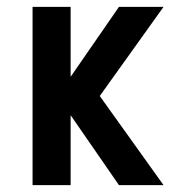

<svg xmlns="http://www.w3.org/2000/svg" viewBox="-20 -540 540 560"><path d="M457 0H327L186 -204V0H75V-520H186V-316L327 -520H457L271 -260Z"/></svg>

Font: Iosevka Custom
Style: Bold
Weight: 700
Monospace: yes
Designer: Belleve Invis
Foundry: Belleve Invis
Version: Version 30.3.3; ttfautohint (v1.8.3)